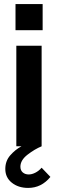

<svg xmlns="http://www.w3.org/2000/svg" viewBox="-20 -717 285 941"><path d="M60 -493H184V0Q150 14 115 41Q80 68 80 100Q80 118 91.5 128Q103 138 121 138Q136 138 153 129.5Q170 121 184 105L227 150Q183 204 118 204Q70 204 38 178.5Q6 153 6 111Q6 72 30 44.5Q54 17 85 0H60ZM56 -697H189V-569H56Z"/></svg>

Font: Hanken Grotesk
Style: Bold
Weight: 700
Designer: Alfredo Marco Pradil
Foundry: Hanken Design Co.
Version: Version 3.014